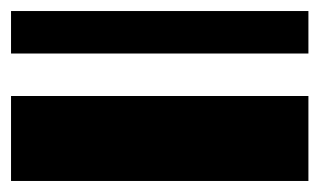

<svg xmlns="http://www.w3.org/2000/svg" viewBox="-20 -482 579 348"><path d="M0 -385V-462H539V-385ZM0 -154V-308H539V-154Z"/></svg>

Font: Coral Pixels
Style: Regular
Weight: 400
Designer: Tanukizamurai
Foundry: TanukiFont
Version: Version 1.000; ttfautohint (v1.8.4.7-5d5b)